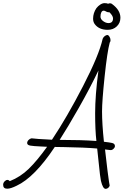

<svg xmlns="http://www.w3.org/2000/svg" viewBox="-98 -1200 820 1223"><path d="M634 -269Q634 -260 624.5 -251.5Q615 -243 605 -244L571 -248Q575 -207 587 -111.5Q599 -16 601 -21Q600 -11 592 -4Q584 3 575 3Q557 3 545 -48Q539 -77 532 -151Q523 -238 521 -254Q439 -261 311 -263L251 -264Q122 -70 8 -17Q-30 2 -52 2Q-78 2 -78 -23Q-78 -35 -69 -44.5Q-60 -54 -51 -54Q-42 -54 -36 -46Q32 -73 85 -124.5Q138 -176 202 -265L162 -267Q115 -269 95 -272.5Q75 -276 75 -289Q75 -299 83.5 -308Q92 -317 103 -319Q128 -315 233 -310Q329 -454 431 -651.5Q533 -849 556 -953Q560 -963 569 -970Q578 -977 586 -977Q593 -977 599.5 -966Q606 -955 606 -944Q606 -934 601 -929Q585 -870 568.5 -713Q552 -556 552 -490Q552 -411 564 -297Q571 -296 595.5 -293Q620 -290 627 -284.5Q634 -279 634 -269ZM529 -751Q475 -638 404 -513Q333 -388 282 -309Q419 -309 516 -302Q508 -371 508 -479Q508 -592 529 -751ZM601 -24V-21ZM505 -1047Q495 -1061 495 -1081Q495 -1117 516 -1148Q527 -1162 541 -1171Q555 -1180 568 -1180Q583 -1180 591 -1176Q595 -1179 602 -1179Q611 -1179 615 -1175Q669 -1136 669 -1087Q669 -1054 646 -1032Q623 -1010 588 -1010Q532 -1010 505 -1047ZM622 -1083Q622 -1099 599 -1122H593Q585 -1122 577 -1127Q570 -1132 562 -1132Q553 -1132 547.5 -1121.5Q542 -1111 542 -1094Q542 -1078 559 -1065.5Q576 -1053 593 -1053Q622 -1053 622 -1083Z"/></svg>

Font: Bad Script
Style: Regular
Weight: 400
Italic angle: -10°
Designer: Roman Shchyukin (Gaslight Type Foundry), Cyreal (Charset Expansion)
Foundry: Gaslight
Version: Version 2.000